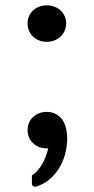

<svg xmlns="http://www.w3.org/2000/svg" viewBox="-20 -535 352 717"><path d="M154.3 -515.1Q170.4 -515.1 183.8 -509.8Q197.3 -504.4 206.8 -495.4Q216.3 -486.3 221.7 -474.1Q227.1 -461.9 227.1 -448.2Q227.1 -433.6 221.7 -420.9Q216.3 -408.2 206.8 -398.9Q197.3 -389.6 183.8 -384.3Q170.4 -378.9 154.3 -378.9Q138.7 -378.9 125.5 -384.3Q112.3 -389.6 102.8 -398.9Q93.3 -408.2 88.1 -420.9Q83 -433.6 83 -448.2Q83 -461.9 88.1 -474.1Q93.3 -486.3 102.8 -495.4Q112.3 -504.4 125.5 -509.8Q138.7 -515.1 154.3 -515.1ZM228 -49.8Q231 -35.2 231 -18.1Q231 6.3 224.9 33.2Q218.8 60.1 205.6 84.5Q192.4 108.9 171.1 129.2Q149.9 149.4 120.1 160.2Q116.2 162.1 111.3 162.1Q106.4 162.1 102.8 159.2Q99.1 156.2 99.1 147V120.1Q110.8 112.8 120.4 101.8Q129.9 90.8 137.7 77.4Q145.5 64 151.1 48.8Q156.7 33.7 160.2 18.1Q159.2 19 157.5 19Q155.8 19 154.3 19Q138.7 19 125.5 13.7Q112.3 8.3 102.8 -1Q93.3 -10.3 88.1 -22.7Q83 -35.2 83 -49.8Q83 -63.5 88.1 -75.9Q93.3 -88.4 102.8 -97.4Q112.3 -106.4 125.5 -111.8Q138.7 -117.2 154.3 -117.2Q170.4 -117.2 182.9 -111.8Q195.3 -106.4 204.6 -97.4Q213.9 -88.4 219.7 -75.9Q225.6 -63.5 228 -49.8Z"/></svg>

Font: Artifika
Style: Medium
Weight: 500
Designer: Yulya Zhdanova | Cyreal.org
Foundry: Yulya Zhdanova | Cyreal
Version: Version 1.000